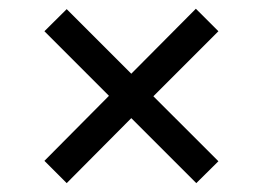

<svg xmlns="http://www.w3.org/2000/svg" viewBox="-20 -577 599 437"><path d="M278.8 -308.1 131.8 -160.2 81.1 -210.9 228 -358.9 81.1 -505.9 131.8 -556.2 278.8 -409.2 425.8 -557.1 477.1 -505.9 329.1 -357.9 477.1 -210 426.8 -160.2Z"/></svg>

Font: Sahl Naskh
Style: Bold
Weight: 700
Designer: Pascal Zoghbi
Version: Version 1.001